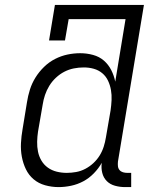

<svg xmlns="http://www.w3.org/2000/svg" viewBox="-20 -755 640 783"><path d="M219 8Q191 8 164 0.5Q137 -7 117 -24Q97 -41 85.5 -65Q74 -89 69 -116Q64 -143 65.5 -171.5Q67 -200 72 -228L90 -338Q94 -364 102 -389.5Q110 -415 124.5 -438.5Q139 -462 159.5 -482Q180 -502 204.5 -514.5Q229 -527 255 -532.5Q281 -538 307 -538Q334 -538 359.5 -531Q385 -524 403.5 -508Q422 -492 433.5 -469.5Q445 -447 450 -422L492 -677H260L245 -590H180L204 -735H567L461 -96Q460 -86 461 -77Q462 -68 467.5 -61.5Q473 -55 481.5 -52.5Q490 -50 499 -50H515V8H490Q469 8 449 2.5Q429 -3 415.5 -16.5Q402 -30 397 -50Q392 -70 395 -91Q382 -68 362.5 -48Q343 -28 319.5 -15.5Q296 -3 270 2.5Q244 8 219 8ZM252 -50Q252 -50 252 -50Q252 -50 252 -50Q271 -50 290.5 -53.5Q310 -57 328 -66.5Q346 -76 361 -90Q376 -104 386.5 -121Q397 -138 403 -157Q409 -176 412 -195L431 -305Q434 -326 435 -347Q436 -368 432.5 -388Q429 -408 420.5 -426Q412 -444 397 -456.5Q382 -469 362.5 -474.5Q343 -480 322 -480Q301 -480 281 -476Q261 -472 242.5 -462.5Q224 -453 208 -438Q192 -423 181 -405Q170 -387 163.5 -367.5Q157 -348 154 -328L135 -218Q132 -198 131.5 -177Q131 -156 135 -136.5Q139 -117 149 -100Q159 -83 175 -71.5Q191 -60 211 -55Q231 -50 252 -50Z"/></svg>

Font: Iosevka Curly Slab LtEx
Style: Italic
Weight: 300
Width: 7
Italic angle: -9°
Monospace: yes
Designer: Belleve Invis
Foundry: Belleve Invis
Version: Version 11.1.0; ttfautohint (v1.8.3)